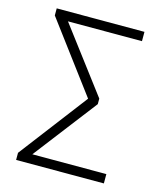

<svg xmlns="http://www.w3.org/2000/svg" viewBox="-105 -760 699 837"><g transform="rotate(15 245.0 -342.0)"><path d="M443 -642H109L328 -352V-327L109 -42H443V0H47V-32L281 -339L47 -652V-684H443Z"/></g></svg>

Font: FiraGO ExtraLight
Style: Regular
Weight: 200
Designer: bBox Type
Foundry: bBox Type GmbH
Version: Version 1.001